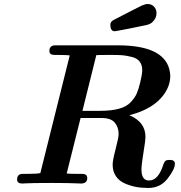

<svg xmlns="http://www.w3.org/2000/svg" viewBox="-20 -911 899 953"><path d="M64.9 -20Q64.9 -47.9 92.8 -47.9H110.8Q162.6 -47.9 180.2 -51.8L326.2 -636.2Q308.1 -638.2 271 -638.2H251Q225.1 -638.2 225.1 -658.2Q225.1 -686 254.9 -686H564.9Q787.1 -686 819.8 -569.8Q824.7 -551.8 825.2 -535.2Q825.2 -480 785.6 -431.9Q746.1 -383.8 674.8 -356Q657.7 -349.1 622.1 -338.9Q702.1 -305.7 702.1 -231Q702.1 -214.8 692.1 -153.8Q682.1 -92.8 682.1 -69.8Q682.1 -14.6 720.2 -15.1Q766.1 -15.1 791 -95.2Q795.9 -108.4 801.5 -112.8Q807.1 -117.2 820.8 -117.2H824.2Q848.1 -117.2 848.1 -98.1Q848.1 -71.3 812 -24.7Q775.9 22 715.8 22Q682.6 22 654.3 16.6Q626 11.2 598.4 -1Q570.8 -13.2 554.9 -37.1Q539.1 -61 539.1 -94.2Q539.1 -115.2 554 -171.6Q568.8 -228 568.8 -246.1Q568.8 -279.3 549.8 -302.2Q530.8 -325.2 484.9 -325.2H379.9L311 -49.8Q330.1 -47.9 370.1 -47.9H388.2Q413.1 -47.9 413.1 -26.9Q413.1 0 380.9 0Q376 0 357.9 -1Q339.8 -2 307.9 -2.4Q275.9 -2.9 235.8 -2.9Q189.9 -2.9 157 -2.4Q124 -2 109.1 -1Q94.2 0 90.8 0Q64.9 0 64.9 -20ZM389.2 -360.8H475.1Q532.2 -360.8 570.6 -371.3Q608.9 -381.8 629.4 -404.3Q649.9 -426.8 658.4 -446.3Q667 -465.8 675.8 -501Q685.5 -541 686 -562Q686 -588.9 673.1 -605.5Q660.2 -622.1 634 -628.4Q607.9 -634.8 590.6 -636.5Q573.2 -638.2 543 -638.2H503.9Q465.8 -638.2 458 -637.2ZM527.8 -788.1Q527.8 -792 528.3 -794.4Q528.8 -796.9 531 -800Q533.2 -803.2 534.2 -804.7Q535.2 -806.2 538.1 -808.1Q541 -810.1 542 -810.5Q543 -811 547.9 -814L551.8 -815.9Q665.5 -875 683.3 -883.1Q701.2 -891.1 712.9 -891.1Q731.9 -891.1 744.4 -878.2Q756.8 -865.2 756.8 -845.2Q756.8 -819.3 734.9 -799.8Q725.1 -791 706.5 -786.6Q688 -782.2 626 -770Q589.8 -763.2 566.9 -758.8Q551.8 -755.9 549.8 -755.9Q527.8 -755.9 527.8 -788.1Z"/></svg>

Font: CMU Serif
Style: BoldItalic
Weight: 700
Italic angle: -14.04°
Version: Version 0.7.0